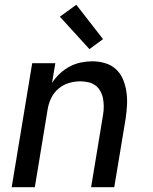

<svg xmlns="http://www.w3.org/2000/svg" viewBox="-20 -785 640 805"><path d="M29 0 115 -520H212L198 -437Q212 -459 231.5 -477Q251 -495 273 -506.5Q295 -518 319.5 -523Q344 -528 367 -528Q395 -528 421.5 -520Q448 -512 467 -494Q486 -476 496 -451.5Q506 -427 510 -400Q514 -373 512.5 -345Q511 -317 507 -289L459 0H362L412 -303Q415 -320 415 -337.5Q415 -355 412 -371.5Q409 -388 401 -402.5Q393 -417 380.5 -426.5Q368 -436 351 -440Q334 -444 317 -444Q293 -444 269 -437Q245 -430 225.5 -413.5Q206 -397 195 -374.5Q184 -352 180 -328L126 0ZM355 -579 231 -715 300 -765 412 -621Z"/></svg>

Font: Iosevka Custom Medium Oblique
Style: Regular
Weight: 500
Italic angle: -9°
Designer: Belleve Invis
Foundry: Belleve Invis
Version: Version 27.0.1